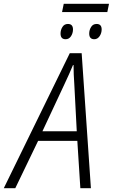

<svg xmlns="http://www.w3.org/2000/svg" viewBox="-80 -998 598 1018"><path d="M489 -934 498 -978H258L249 -934ZM459 -842Q459 -871 432 -871Q413 -871 403 -855Q393 -839 393 -820Q393 -790 420 -790Q437 -790 448 -806Q459 -822 459 -842ZM307 -842Q307 -871 280 -871Q261 -871 251 -855Q241 -839 241 -820Q241 -790 268 -790Q286 -790 296.5 -806Q307 -822 307 -842ZM261 -550Q288 -607 307 -653H310Q310 -631 311 -603.5Q312 -576 314 -551L327 -302H145ZM1 0 122 -251H330L346 0H402L353 -716H290L-60 0Z"/></svg>

Font: Noto Sans UI SemiCondensed Light
Style: Italic
Weight: 300
Width: 4
Designer: Monotype Design Team
Foundry: Monotype Imaging Inc.
Version: 1.001